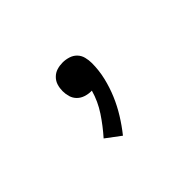

<svg xmlns="http://www.w3.org/2000/svg" viewBox="-69 -335 738 738"><g transform="rotate(-45 300.0 33.5)"><path d="M265 215 205 170Q237 134 263.5 94Q290 54 303 8H299Q284 8 268.5 3Q253 -2 242 -13Q231 -24 226.5 -39Q222 -54 222 -70Q222 -86 226.5 -101Q231 -116 242.5 -127.5Q254 -139 269 -143.5Q284 -148 300 -148Q316 -148 332 -143Q348 -138 359 -126.5Q370 -115 374 -99Q378 -83 378 -67Q378 -28 369 10Q360 48 345 83.5Q330 119 309.5 152Q289 185 265 215Z"/></g></svg>

Font: Iosevka Extended
Style: Regular
Weight: 400
Width: 7
Monospace: yes
Designer: Belleve Invis
Foundry: Belleve Invis
Version: Version 32.5.0; ttfautohint (v1.8.4)